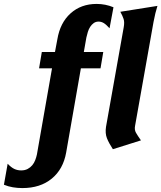

<svg xmlns="http://www.w3.org/2000/svg" viewBox="-104 -749 822 978"><path d="M323 -484H422L408 -401H308L233 28Q218 113 159.5 161Q101 209 10 209Q-15 209 -38.5 205Q-62 201 -84 192L-65 85Q-47 104 -31 111.5Q-15 119 4 119Q23 119 37 111.5Q51 104 60.5 92.5Q70 81 75.5 66.5Q81 52 84 38L161 -401H95L109 -484H176L188 -548Q202 -633 255.5 -681Q309 -729 388 -729Q433 -729 474 -712L454 -605Q437 -624 424.5 -631.5Q412 -639 398 -639Q384 -639 373.5 -631.5Q363 -624 355.5 -612.5Q348 -601 343.5 -586.5Q339 -572 336 -558ZM526 -609Q531 -636 525.5 -652.5Q520 -669 509 -689L698 -719Q692 -699 687.5 -681.5Q683 -664 678 -637L584 -108Q580 -88 588.5 -73Q597 -58 614 -34L471 11Q450 -21 440.5 -45.5Q431 -70 436 -103Z"/></svg>

Font: LT Museum
Style: Bold Italic
Weight: 700
Designer: Daniel Lyons
Foundry: LyonsType
Version: Version 1.011